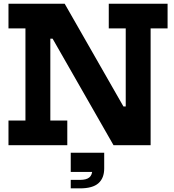

<svg xmlns="http://www.w3.org/2000/svg" viewBox="-20 -779 932 1030"><path d="M589 0 155 -759H327L761 0ZM25.5 -626.5V-759H326.5L299.5 -571.5H250V-132.5H341V0H25.5V-132.5H116.5V-626.5ZM563.5 -626.5V-759H879V-626.5H788V0H645L594.5 -208H654.5V-626.5ZM359.5 40.5H539V117.5L490.5 143.5H359.5ZM475 84 539 79.5V124.5Q539 176.5 508 204Q477 231.5 409 231.5H359.5V186H409Q443.5 186 459.2 172.8Q475 159.5 475 132.5Z"/></svg>

Font: Hepta Slab
Style: Bold
Weight: 700
Designer: Michael LaGattuta
Foundry: Michael LaGattuta
Version: Version 1.100